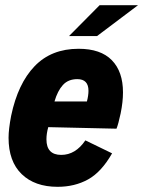

<svg xmlns="http://www.w3.org/2000/svg" viewBox="-20 -710 552 740"><path d="M454 -354Q454 -317 445 -273Q436 -231 429 -214L166 -220Q159 -195 159 -173Q159 -113 216 -113Q271 -113 309 -169L412 -119Q371 -47 319.5 -18.5Q268 10 202 10Q114 10 63.5 -39Q13 -88 13 -179Q13 -212 23 -264Q49 -388 113.5 -455Q178 -522 283 -522Q368 -522 411 -478Q454 -434 454 -354ZM190 -319H315Q321 -342 321 -360Q321 -405 278 -405Q243 -405 222.5 -382.5Q202 -360 190 -319ZM364 -690H512L354 -571H246Z"/></svg>

Font: Decalotype ExtraBold Italic
Style: Regular
Weight: 800
Italic angle: -12°
Designer: Alfredo Marco Pradil
Foundry: Alfredo Marco Pradil
Version: Version 1.0